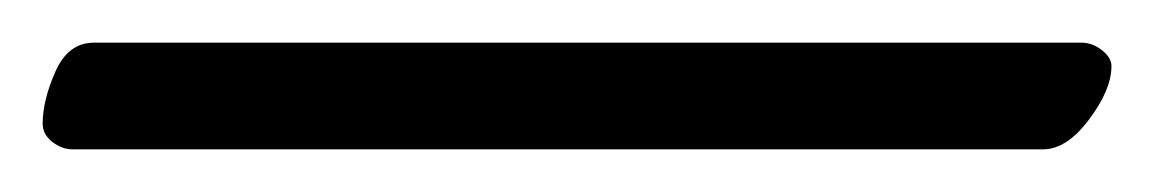

<svg xmlns="http://www.w3.org/2000/svg" viewBox="-20 112 541 90"><path d="M501 143Q501 154 490.5 168Q480 182 469 182H14Q9 182 4.5 178.5Q0 175 0 170Q0 159 6 145.5Q12 132 24 132H487Q492 132 496.5 135.5Q501 139 501 143Z"/></svg>

Font: EB Garamond
Style: Regular
Weight: 400
Designer: Georg Duffner and Octavio Pardo
Foundry: Georg Duffner
Version: Version 1.000; ttfautohint (v1.6)